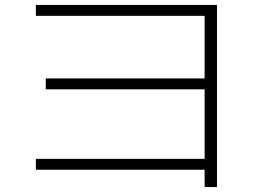

<svg xmlns="http://www.w3.org/2000/svg" viewBox="-20 -728 1040 776"><path d="M807 28V-42H125V-86H807V-367H165V-411H807V-664H125V-708H857V28Z"/></svg>

Font: M PLUS 2 Thin Light
Style: Regular
Weight: 300
Version: Version 1.001